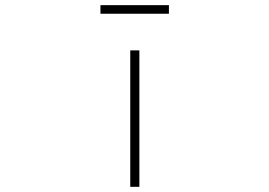

<svg xmlns="http://www.w3.org/2000/svg" viewBox="-20 -722 1040 742"><path d="M483.4 0V-527.3H518.6V0ZM368.2 -668.9V-702.1H632.8V-668.9Z"/></svg>

Font: Gen Shin Gothic Monospace ExtraLight
Style: Regular
Weight: 200
Designer: [Source Han Sans]
Ryoko NISHIZUKA  (kana & ideographs); Paul D. Hunt (Latin, Greek & Cyrillic); Wenlong ZHANG  (bopomofo
Version: Version 1.002.20150607